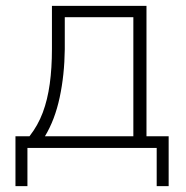

<svg xmlns="http://www.w3.org/2000/svg" viewBox="-20 -507 639 658"><path d="M33 131V-40H81Q110 -77 126.5 -121Q143 -165 150.5 -219.5Q158 -274 158 -339V-487H482V-40H558V131H517V0H74V131ZM134 -40H437V-448H202V-338Q201 -250 184.5 -173Q168 -96 134 -40Z"/></svg>

Font: Nunito Sans 10pt ExtraLight
Style: Regular
Weight: 250
Designer: Vernon Adams
Foundry: Vernon Adams
Version: Version 3.101;gftools[0.9.27]